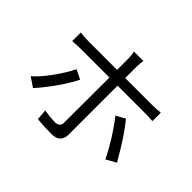

<svg xmlns="http://www.w3.org/2000/svg" viewBox="-169 -1047 1339 1339"><g transform="rotate(45 500.0 -377.5)"><path d="M272.5 -414.1 341.8 -379.9Q291 -277.3 190.4 -152.3Q168 -125 150.4 -106.4L81.1 -153.3Q159.2 -223.6 236.3 -348.6Q257.8 -384.8 272.5 -414.1ZM821.3 -535.2H555.7V-49.8Q553.7 28.3 469.7 29.3Q385.7 29.3 328.1 22.5L321.3 -56.6Q381.8 -45.9 435.5 -45.9Q472.7 -51.8 474.6 -84Q475.6 -137.7 475.6 -527.3V-535.2H198.2Q148.4 -535.2 112.3 -531.2V-616.2Q155.3 -610.4 197.3 -610.4H475.6V-712.9Q475.6 -754.9 467.8 -784.2H561.5Q555.7 -756.8 555.7 -712.9V-610.4H820.3Q860.4 -610.4 902.3 -615.2V-532.2Q861.3 -535.2 821.3 -535.2ZM692.4 -377 759.8 -414.1Q833 -326.2 921.9 -170.9Q927.7 -161.1 932.6 -152.3L859.4 -111.3Q797.9 -236.3 715.8 -346.7Q703.1 -364.3 692.4 -377Z"/></g></svg>

Font: Taipei Sans TC Beta
Style: Regular
Weight: 400
Designer: JT Foundry
Foundry: JT Foundry
Version: Version 1.000